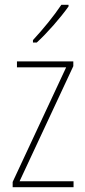

<svg xmlns="http://www.w3.org/2000/svg" viewBox="-20 -784 357 804"><path d="M267 -757V-764H237C204 -715 163 -665 118 -616V-606H134C177 -645 233 -709 267 -757ZM288 0V-25H62L287 -507V-527H51V-502H257L33 -22V0Z"/></svg>

Font: Noto Sans Armenian Condensed Thin
Style: Regular
Weight: 100
Width: 3
Designer: Monotype Design Team
Foundry: Monotype Imaging Inc.
Version: Version 2.008